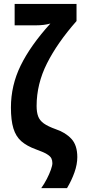

<svg xmlns="http://www.w3.org/2000/svg" viewBox="-20 -780 437 986"><path d="M377 26.9Q377 64 362.5 105Q348.1 146 324.2 186H191.9Q207.5 164.1 220.5 138.9Q233.4 113.8 241.2 91.8Q249 69.8 249 58.1Q249 43.9 243.7 33Q238.3 22 220.2 11.2Q202.1 0.5 164.1 -13.2Q118.2 -29.8 89.8 -54.4Q61.5 -79.1 48.8 -120.6Q36.1 -162.1 36.1 -228Q36.1 -341.3 86.2 -443.6Q136.2 -545.9 238.8 -659.2Q206.5 -649.9 164.1 -649.9H55.2V-759.8H373V-671.9Q274.4 -560.1 221.2 -454.3Q168 -348.6 168 -235.8Q168 -204.1 175.8 -182.9Q183.6 -161.6 204.8 -146.2Q226.1 -130.9 267.1 -116.2Q316.4 -99.6 346.7 -66.9Q377 -34.2 377 26.9Z"/></svg>

Font: Open Sans Condensed
Style: Bold
Weight: 700
Width: 3
Designer: Monotype Design Team
Foundry: Monotype Imaging Inc.
Version: Version 3.003; ttfautohint (v1.8.4)